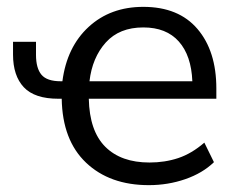

<svg xmlns="http://www.w3.org/2000/svg" viewBox="-20 -531 698 560"><path d="M414 9Q300 9 231 -56.5Q162 -122 160 -243H150Q81 -243 49.5 -276.5Q18 -310 18 -372V-409H85V-371Q85 -332 101 -313Q117 -294 157 -294H162Q175 -394 238.5 -452.5Q302 -511 398 -511Q501 -511 556 -446.5Q611 -382 611 -273V-243H239Q241 -149 287 -103Q333 -57 416 -57Q461 -57 500 -70Q539 -83 576 -115L604 -58Q571 -26 520.5 -8.5Q470 9 414 9ZM398 -451Q328 -451 288.5 -407Q249 -363 241 -294H541Q538 -369 501.5 -410Q465 -451 398 -451Z"/></svg>

Font: Mulish
Style: Regular
Weight: 400
Designer: Vernon Adams
Foundry: Vernon Adams
Version: Version 3.603; ttfautohint (v1.8.3)